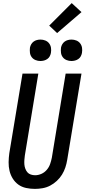

<svg xmlns="http://www.w3.org/2000/svg" viewBox="-20 -1209 550 1237"><path d="M205 8Q176 8 148 2Q120 -4 98.5 -19.5Q77 -35 62.5 -58Q48 -81 41.5 -108Q35 -135 35.5 -164Q36 -193 40 -222L125 -735H227L140 -207Q138 -193 137 -178.5Q136 -164 137 -150Q138 -136 143 -122.5Q148 -109 156.5 -99Q165 -89 178.5 -84.5Q192 -80 206 -80Q227 -80 247 -89Q267 -98 281.5 -115Q296 -132 303 -152.5Q310 -173 314 -193L403 -735H505L413 -179Q409 -154 401 -130Q393 -106 379.5 -84Q366 -62 346 -43.5Q326 -25 303 -13Q280 -1 254.5 3.5Q229 8 205 8ZM440 -816Q424 -816 409 -822Q394 -828 384.5 -840.5Q375 -853 373 -869Q371 -885 373 -902Q375 -913 381 -923.5Q387 -934 396.5 -941Q406 -948 417.5 -951Q429 -954 441 -954Q457 -954 472 -948Q487 -942 496.5 -929.5Q506 -917 508.5 -901Q511 -885 508 -868Q506 -857 500.5 -846.5Q495 -836 485 -829Q475 -822 463.5 -819Q452 -816 440 -816ZM240 -816Q224 -816 209 -822Q194 -828 184.5 -840.5Q175 -853 173 -869Q171 -885 173 -902Q175 -913 181 -923.5Q187 -934 196.5 -941Q206 -948 217.5 -951Q229 -954 241 -954Q257 -954 272 -948Q287 -942 296.5 -929.5Q306 -917 308.5 -901Q311 -885 308 -868Q306 -857 300.5 -846.5Q295 -836 285 -829Q275 -822 263.5 -819Q252 -816 240 -816ZM348 -996 297 -1044 442 -1189 505 -1131Z"/></svg>

Font: Iosevka SS18 Semibold
Style: Italic
Weight: 600
Italic angle: -9°
Monospace: yes
Designer: Belleve Invis
Foundry: Belleve Invis
Version: Version 25.1.1; ttfautohint (v1.8.4)